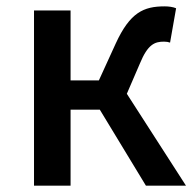

<svg xmlns="http://www.w3.org/2000/svg" viewBox="-20 -584 617 604"><path d="M87 0H202V-239H294L439 0H565L379 -289L420 -384C445 -445 467 -453 496 -453C504 -453 509 -452 515 -450L534 -558C525 -562 511 -564 498 -564C432 -564 389 -545 344 -447L291 -331H202V-551H87Z"/></svg>

Font: Noto Sans CJK SC Medium
Style: Regular
Weight: 500
Designer: Ryoko NISHIZUKA 西塚涼子 (kana, bopomofo & ideographs); Paul D. Hunt (Latin, Greek & Cyrillic); Sandoll Communications 산돌커뮤니
Foundry: Adobe
Version: Version 2.004;hotconv 1.0.118;makeotfexe 2.5.65603